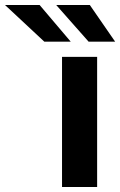

<svg xmlns="http://www.w3.org/2000/svg" viewBox="-184 -743 478 763"><path d="M62.5 0V-517H202V0ZM-8 -577.5 -164 -723H-26.5L97 -577.5ZM168 -577.5 39.5 -723H173L273.5 -577.5Z"/></svg>

Font: Public Sans Thin
Style: Bold
Weight: 700
Version: Version 2.001